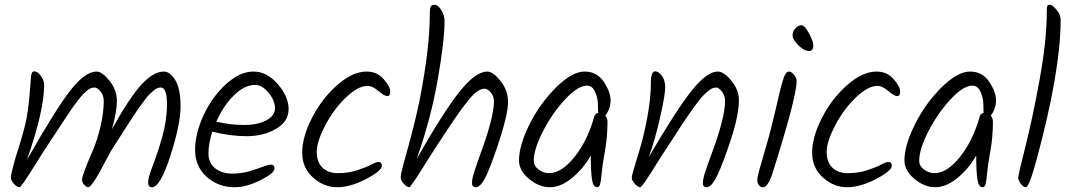

<svg xmlns="http://www.w3.org/2000/svg" viewBox="-20 -802 4492 805"><path d="M667 -502Q693 -502 715 -466Q737 -430 737 -355.5Q737 -281 694.5 -149Q652 -17 617 -17Q601 -17 601 -37Q601 -57 620.5 -107.5Q640 -158 660 -227.5Q680 -297 680 -366Q680 -435 654 -435Q639 -435 626 -424Q613 -413 605 -405Q597 -397 585.5 -381Q574 -365 565 -353Q556 -341 541 -318Q526 -295 515.5 -279Q505 -263 486.5 -233.5Q468 -204 457 -188Q446 -172 422 -126Q366 -17 350 -17Q342 -17 333 -27Q324 -37 324 -48.5Q324 -60 338 -96Q352 -132 369.5 -172Q387 -212 401 -270Q415 -328 415 -379Q415 -402 401.5 -418.5Q388 -435 378 -435Q368 -435 360.5 -432Q353 -429 344 -421.5Q335 -414 327 -405.5Q319 -397 307.5 -382Q296 -367 286.5 -354Q277 -341 263 -319.5Q249 -298 237.5 -281Q226 -264 208 -236Q190 -208 172.5 -182Q155 -156 126 -109Q69 -17 62 -17Q51 -17 38.5 -31.5Q26 -46 26 -55.5Q26 -65 28.5 -77Q31 -89 36 -107.5Q41 -126 46 -144Q61 -189 78 -249.5Q95 -310 101.5 -378.5Q108 -447 109.5 -475Q111 -503 123 -503Q137 -503 151 -484.5Q165 -466 165 -445Q165 -338 93 -132Q214 -345 275.5 -423.5Q337 -502 385 -502Q408 -502 439 -463.5Q470 -425 470 -378.5Q470 -332 449 -260Q525 -396 574.5 -449Q624 -502 667 -502Z M870 -250Q854 -199 854 -159Q854 -119 882 -96.5Q910 -74 956 -74Q1002 -74 1054 -93Q1106 -112 1113 -112Q1131 -112 1131 -96Q1131 -76 1072 -46.5Q1013 -17 964 -17Q895 -17 846.5 -60.5Q798 -104 798 -173.5Q798 -243 834 -320Q870 -397 928 -449.5Q986 -502 1042.5 -502Q1099 -502 1144.5 -449.5Q1190 -397 1190 -344.5Q1190 -292 1137 -261.5Q1084 -231 1015 -231Q946 -231 870 -250ZM1050 -446Q1005 -446 960.5 -402Q916 -358 887 -292Q945 -278 1002.5 -278Q1060 -278 1096.5 -297.5Q1133 -317 1133 -348.5Q1133 -380 1106 -413Q1079 -446 1050 -446Z M1517 -502Q1561 -502 1588.5 -470.5Q1616 -439 1616 -419Q1616 -399 1604 -399Q1592 -399 1566.5 -420.5Q1541 -442 1521 -442Q1481 -442 1430 -393Q1379 -344 1343.5 -276Q1308 -208 1308 -165.5Q1308 -123 1331.5 -99.5Q1355 -76 1397.5 -76Q1440 -76 1477 -88Q1514 -100 1535.5 -111.5Q1557 -123 1567 -123Q1581 -123 1581 -107Q1581 -86 1515 -51.5Q1449 -17 1393.5 -17Q1338 -17 1292.5 -57.5Q1247 -98 1247 -162.5Q1247 -227 1288 -307.5Q1329 -388 1393.5 -445Q1458 -502 1517 -502Z M1782 -745Q1782 -767 1786 -774.5Q1790 -782 1803 -782Q1816 -782 1830 -760Q1844 -738 1844 -714Q1844 -634 1815.5 -469.5Q1787 -305 1727 -136Q1846 -344 1911 -423Q1976 -502 2023 -502Q2047 -502 2078.5 -462.5Q2110 -423 2110 -375Q2110 -327 2078 -226.5Q2046 -126 2021.5 -71.5Q1997 -17 1975 -17Q1959 -17 1959 -34.5Q1959 -52 1968 -80.5Q1977 -109 1994 -156Q2051 -311 2051 -377Q2051 -399 2037.5 -414.5Q2024 -430 2012 -430Q1983 -430 1946.5 -385Q1910 -340 1870 -279.5Q1830 -219 1826.5 -214Q1823 -209 1818 -201Q1813 -193 1800 -173.5Q1787 -154 1758 -107Q1702 -17 1696 -17Q1686 -17 1673 -31.5Q1660 -46 1660 -58.5Q1660 -71 1672 -116Q1721 -288 1740 -386Q1782 -599 1782 -745Z M2518 -317Q2527 -307 2527 -291Q2527 -227 2516.5 -170Q2506 -113 2503 -79Q2500 -45 2496.5 -31Q2493 -17 2484 -17Q2467 -17 2462 -49.5Q2457 -82 2457 -150Q2426 -95 2378.5 -56Q2331 -17 2285.5 -17Q2240 -17 2198 -52Q2156 -87 2156 -129Q2156 -193 2200.5 -281.5Q2245 -370 2312 -436Q2379 -502 2431 -502Q2483 -502 2511.5 -459Q2540 -416 2540 -381.5Q2540 -347 2518 -317ZM2488 -329Q2487 -336 2487 -362.5Q2487 -389 2475.5 -416Q2464 -443 2441 -443Q2403 -443 2349.5 -385.5Q2296 -328 2257 -252.5Q2218 -177 2218 -128Q2218 -106 2238.5 -91Q2259 -76 2282 -76Q2334 -76 2388 -143Q2442 -210 2470 -308Q2473 -325 2488 -329Z M2989 -502Q3015 -502 3046.5 -463.5Q3078 -425 3078 -383Q3078 -320 3045.5 -220.5Q3013 -121 2988.5 -69Q2964 -17 2943 -17Q2927 -17 2927 -34Q2927 -51 2935.5 -77.5Q2944 -104 2961 -150Q3020 -307 3020 -379Q3020 -402 3006.5 -418.5Q2993 -435 2983.5 -435Q2974 -435 2966 -431.5Q2958 -428 2948.5 -420Q2939 -412 2930.5 -403.5Q2922 -395 2909.5 -379Q2897 -363 2888 -350.5Q2879 -338 2863.5 -315.5Q2848 -293 2838 -278Q2798 -215 2778 -185.5Q2758 -156 2729 -109Q2672 -17 2665 -17Q2654 -17 2641.5 -31.5Q2629 -46 2629 -56Q2629 -66 2637 -92Q2670 -198 2679 -239Q2709 -367 2709 -456Q2709 -503 2727 -503Q2741 -503 2755 -484.5Q2769 -466 2769 -435Q2769 -404 2747.5 -309Q2726 -214 2700 -143Q2816 -342 2880 -422Q2944 -502 2989 -502Z M3390 -613Q3390 -588 3373 -588Q3352 -588 3327.5 -612Q3303 -636 3303 -653Q3303 -670 3314.5 -683Q3326 -696 3340 -696Q3354 -696 3372 -662Q3390 -628 3390 -613ZM3320 -462Q3320 -395 3218 -73Q3199 -17 3179 -17Q3169 -17 3162 -25.5Q3155 -34 3155 -46.5Q3155 -59 3164.5 -92.5Q3174 -126 3189 -177.5Q3204 -229 3212.5 -262.5Q3221 -296 3231.5 -340.5Q3242 -385 3247.5 -409Q3253 -433 3260 -457.5Q3267 -482 3273.5 -492Q3280 -502 3289 -502Q3298 -502 3309 -488.5Q3320 -475 3320 -462Z M3655 -502Q3699 -502 3726.5 -470.5Q3754 -439 3754 -419Q3754 -399 3742 -399Q3730 -399 3704.5 -420.5Q3679 -442 3659 -442Q3619 -442 3568 -393Q3517 -344 3481.5 -276Q3446 -208 3446 -165.5Q3446 -123 3469.5 -99.5Q3493 -76 3535.5 -76Q3578 -76 3615 -88Q3652 -100 3673.5 -111.5Q3695 -123 3705 -123Q3719 -123 3719 -107Q3719 -86 3653 -51.5Q3587 -17 3531.5 -17Q3476 -17 3430.5 -57.5Q3385 -98 3385 -162.5Q3385 -227 3426 -307.5Q3467 -388 3531.5 -445Q3596 -502 3655 -502Z M4134 -317Q4143 -307 4143 -291Q4143 -227 4132.5 -170Q4122 -113 4119 -79Q4116 -45 4112.5 -31Q4109 -17 4100 -17Q4083 -17 4078 -49.5Q4073 -82 4073 -150Q4042 -95 3994.5 -56Q3947 -17 3901.5 -17Q3856 -17 3814 -52Q3772 -87 3772 -129Q3772 -193 3816.5 -281.5Q3861 -370 3928 -436Q3995 -502 4047 -502Q4099 -502 4127.5 -459Q4156 -416 4156 -381.5Q4156 -347 4134 -317ZM4104 -329Q4103 -336 4103 -362.5Q4103 -389 4091.5 -416Q4080 -443 4057 -443Q4019 -443 3965.5 -385.5Q3912 -328 3873 -252.5Q3834 -177 3834 -128Q3834 -106 3854.5 -91Q3875 -76 3898 -76Q3950 -76 4004 -143Q4058 -210 4086 -308Q4089 -325 4104 -329Z M4427 -720Q4427 -506 4327 -136Q4295 -17 4281 -17Q4271 -17 4260 -31.5Q4249 -46 4249 -57Q4249 -68 4279 -186.5Q4309 -305 4339 -469.5Q4369 -634 4369 -757Q4369 -772 4371 -777Q4373 -782 4382.5 -782Q4392 -782 4409.5 -761.5Q4427 -741 4427 -720Z"/></svg>

Font: Kalam Light
Style: Regular
Weight: 300
Version: Version 2.001;PS 1.0;hotconv 1.0.79;makeotf.lib2.5.61930; tt